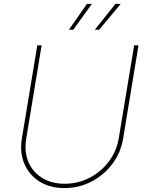

<svg xmlns="http://www.w3.org/2000/svg" viewBox="-20 -962 759 993"><path d="M314 10.7Q238.8 10.7 184.8 -22.9Q130.9 -56.6 106 -115Q81.1 -173.3 93.3 -247.1L172.9 -727.5H195.3L115.7 -245.1Q104.5 -177.7 126.7 -125Q148.9 -72.3 197.8 -42Q246.6 -11.7 314.5 -11.7Q383.8 -11.7 443.1 -42.5Q502.4 -73.2 542.7 -126.5Q583 -179.7 594.2 -247.1L673.8 -727.5H696.3L616.7 -245.1Q604.5 -171.4 560.5 -113.5Q516.6 -55.7 452.4 -22.5Q388.2 10.7 314 10.7ZM358.9 -808.1H336.4L429.7 -941.9H455.1ZM492.7 -808.1H470.2L577.1 -941.9H604.5Z"/></svg>

Font: Inter Thin
Style: Italic
Weight: 250
Italic angle: -9.3988°
Designer: Rasmus Andersson
Foundry: rsms
Version: Version 4.001;git-66647c0bb